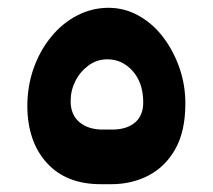

<svg xmlns="http://www.w3.org/2000/svg" viewBox="-20 -470 546 492"><path d="M238 2Q150 2 100.5 -52Q51 -106 50 -197Q50 -249 66 -294.5Q82 -340 111 -375.5Q140 -411 178 -430.5Q216 -450 258 -450Q299 -450 335 -430Q371 -410 397.5 -375.5Q424 -341 439.5 -297Q455 -253 455 -205Q455 -134 429.5 -88.5Q404 -43 361 -20.5Q318 2 265 2ZM243 -138H268Q305 -138 326.5 -156.5Q348 -175 347 -211Q346 -259 319.5 -288.5Q293 -318 255 -318Q228 -318 206.5 -302Q185 -286 173 -262Q161 -238 161 -211Q161 -176 183.5 -157Q206 -138 243 -138Z"/></svg>

Font: Rubik SemiBold
Style: Italic
Weight: 600
Italic angle: -12°
Designer: Hubert and Fischer
Foundry: Hubert and Fischer
Version: Version 2.300;gftools[0.9.30]